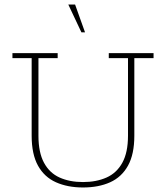

<svg xmlns="http://www.w3.org/2000/svg" viewBox="-20 -818 734 849"><path d="M347 11Q279 11 227.5 -12Q176 -35 148 -85.5Q120 -136 120 -218V-561H35V-583H235V-561H150V-218Q150 -144 174.5 -98.5Q199 -53 243.5 -33Q288 -13 347 -13Q406 -13 451 -33Q496 -53 521 -98.5Q546 -144 546 -218V-561H461V-583H659V-561H574V-218Q574 -136 546 -85.5Q518 -35 467 -12Q416 11 347 11ZM340 -675 282 -798H312L356 -675Z"/></svg>

Font: Rokkitt Thin
Style: Regular
Weight: 250
Version: Version 3.103